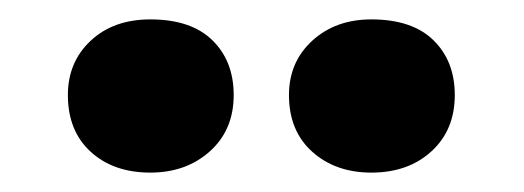

<svg xmlns="http://www.w3.org/2000/svg" viewBox="-20 -786 540 198"><path d="M363 -608Q326 -608 302 -629.5Q278 -651 278 -688Q278 -722 302 -744Q326 -766 363 -766Q405 -766 427 -744.5Q449 -723 449 -688Q449 -652 425 -630Q401 -608 363 -608ZM135 -608Q97 -608 73.5 -629.5Q50 -651 50 -688Q50 -722 73.5 -744Q97 -766 135 -766Q177 -766 199 -744.5Q221 -723 221 -688Q221 -652 196.5 -630Q172 -608 135 -608Z"/></svg>

Font: Literata
Style: Bold
Weight: 700
Designer: Latin by Veronika Burian and Jose Scaglione. Greek by Irene Vlachou. Cyrillic by Vera Evstafieva.
Foundry: TypeTogether
Version: Version 3.103; ttfautohint (v1.8.4.7-5d5b);gftools[0.9.29]